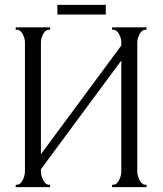

<svg xmlns="http://www.w3.org/2000/svg" viewBox="-20 -773 675 793"><path d="M443 0V-10H448Q462 -10 471.5 -28.5Q481 -47 481 -65V-523L149 -74V-65Q149 -48 158.5 -29Q168 -10 182 -10H187V0H45V-10H50Q64 -10 73.5 -28.5Q83 -47 83 -65V-598Q83 -615 73.5 -632.5Q64 -650 50 -650H45V-660H187V-650H179Q166 -648 157.5 -631Q149 -614 149 -598V-136L481 -585V-598Q481 -615 471.5 -632.5Q462 -650 448 -650H443V-660H585V-650H580Q566 -650 556.5 -632Q547 -614 547 -598V-65Q547 -48 556.5 -29Q566 -10 580 -10H585V0ZM217 -713V-753H417V-713Z"/></svg>

Font: Forum
Style: Regular
Weight: 400
Designer: Denis Masharov
Foundry: Denis Masharov
Version: Version 1.000